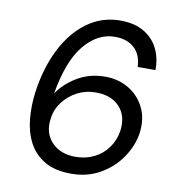

<svg xmlns="http://www.w3.org/2000/svg" viewBox="-81 -786 812 872"><g transform="rotate(10 325.0 -350.0)"><path d="M304 12Q229 12 181 -16.5Q133 -45 108 -93Q83 -141 77.5 -201Q72 -261 80 -323Q96 -439 140.5 -526.5Q185 -614 252.5 -663Q320 -712 405 -712Q471 -712 515 -685.5Q559 -659 580 -615Q601 -571 600 -518H518Q516 -574 483 -604.5Q450 -635 393 -635Q314 -635 252.5 -561Q191 -487 165 -333Q195 -380 252 -414.5Q309 -449 382 -449Q441 -449 489 -421Q537 -393 562.5 -342Q588 -291 579 -223Q570 -164 533.5 -110Q497 -56 438 -22Q379 12 304 12ZM310 -67Q357 -67 395.5 -86Q434 -105 459 -139.5Q484 -174 491 -219Q500 -288 461.5 -329.5Q423 -371 352 -371Q305 -371 266 -350.5Q227 -330 201 -295.5Q175 -261 170 -219Q160 -152 200 -109.5Q240 -67 310 -67Z"/></g></svg>

Font: Host Grotesk
Style: Italic
Weight: 400
Italic angle: -8°
Designer: Doğukan Karapınar based on Poppins by Indian Type Foundry, Jonny Pinhorn
Foundry: Element Type
Version: Version 1.001; ttfautohint (v1.8.4.7-5d5b)